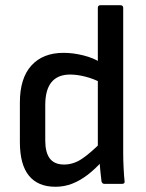

<svg xmlns="http://www.w3.org/2000/svg" viewBox="-20 -703 557 734"><path d="M192 11Q125 11 90.5 -31.5Q56 -74 56 -160V-311Q56 -404 100 -452.5Q144 -501 223 -501Q260 -501 299.5 -491Q339 -481 364 -464L368 -386Q338 -402 306.5 -410Q275 -418 248 -418Q201 -418 177 -389Q153 -360 153 -301V-166Q153 -120 170.5 -97Q188 -74 225 -74Q260 -74 292 -95Q324 -116 370 -162L373 -89Q344 -57 315.5 -35Q287 -13 256.5 -1Q226 11 192 11ZM380 0Q370 0 368 -10Q366 -27 363.5 -50.5Q361 -74 361 -92L354 -131V-673Q354 -683 364 -683H440Q451 -683 451 -673V-118Q451 -92 452.5 -61.5Q454 -31 456 -13Q459 0 446 0Z"/></svg>

Font: Sofia Sans Semi Condensed SemiBold
Style: Regular
Weight: 600
Designer: Botio Nikoltchev, Ani Petrova
Foundry: lettersoup
Version: Version 4.100